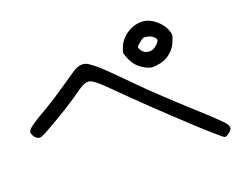

<svg xmlns="http://www.w3.org/2000/svg" viewBox="-87 -747 1112 880"><g transform="rotate(-15 468.5 -307.5)"><path d="M681.2 -488.8Q687 -495.1 691.4 -502Q695.3 -508.3 695.3 -511.2Q695.3 -520 683.1 -528.3Q671.4 -536.6 655.3 -538.6Q641.1 -540.5 634.8 -538.1Q628.4 -535.2 615.7 -522.9Q602.5 -509.8 601.1 -505.4Q599.1 -500.5 604.5 -492.7Q618.2 -471.7 641.1 -470.7Q642.6 -470.7 644 -470.7Q665 -470.7 681.2 -488.8ZM603.5 -407.2Q580.6 -417.5 565.4 -432.6Q550.3 -447.3 538.6 -470.2Q528.8 -489.3 528.3 -496.1Q527.8 -502.4 534.7 -523.9Q546.4 -561.5 581.1 -586.9Q615.7 -611.8 655.3 -611.8Q683.1 -611.3 712.9 -591.3Q743.2 -571.3 757.3 -543.9Q766.1 -526.9 766.6 -517.1Q766.6 -507.3 758.3 -482.4Q749.5 -455.1 728 -434.1Q712.4 -418.9 693.8 -410.6Q693.4 -410.6 692.9 -410.2Q686 -407.2 678.7 -404.8Q652.8 -397.5 639.2 -397.5Q638.2 -397.5 637.7 -397.5Q624.5 -397.9 603.5 -407.2ZM747.1 -98.1Q646 -176.8 573.7 -234.9Q502 -293 416.5 -364.3Q381.3 -394 356.4 -406.2Q349.1 -409.7 340.8 -409.7Q320.8 -409.7 295.9 -388.7Q257.3 -355.5 210.4 -319.8Q163.1 -284.2 110.8 -248.5Q79.6 -226.6 69.3 -222.2Q58.6 -217.3 49.8 -220.7Q43.9 -222.7 37.6 -228Q31.7 -233.4 28.3 -239.3Q22.9 -249 22.9 -253.4Q22.9 -257.8 28.3 -267.6Q31.7 -273.4 48.8 -287.6Q65.9 -302.2 87.4 -316.9Q126.5 -343.8 173.8 -380.4Q220.7 -417.5 283.2 -469.2Q311.5 -493.2 336.4 -493.2Q349.1 -493.2 360.8 -487.3Q396 -469.7 459 -416Q467.8 -408.7 476.1 -401.9Q512.2 -371.1 545.4 -343.3Q585.9 -309.1 598.1 -299.3Q610.4 -290 625.5 -277.8Q641.1 -265.6 650.4 -257.8Q659.7 -250 700.2 -218.8Q740.7 -187.5 788.1 -151.4Q817.9 -128.9 838.4 -112.8Q859.4 -96.7 873 -85.4Q899.4 -64 906.7 -54.2Q914.1 -44.4 914.1 -36.1Q914.1 -27.3 900.9 -15.1Q887.7 -2.4 878.9 -2.4Q875 -2.4 836.4 -30.8Q797.4 -58.6 747.1 -98.1Z"/></g></svg>

Font: Casuwalt
Style: Regular
Weight: 400
Designer: Walter E Stewart
Version: 0.1